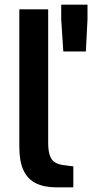

<svg xmlns="http://www.w3.org/2000/svg" viewBox="-20 -803 396 825"><path d="M222 2Q169 2 133.5 -16Q98 -34 80.5 -72Q63 -110 63 -173V-763H187V-190Q187 -154 194.5 -134Q202 -114 216 -105.5Q230 -97 250 -94L295 -88V2ZM252 -582 243 -720V-783H356V-720L349 -582Z"/></svg>

Font: Exo Thin SemiBold
Style: Regular
Weight: 600
Version: Version 2.000